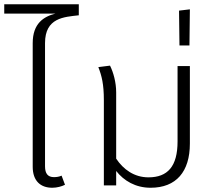

<svg xmlns="http://www.w3.org/2000/svg" viewBox="-37 -873 1020 904"><path d="M334 -801V-853H-17V-809H224C169 -795 117 -763 117 -670V-88C117 -21 154 11 209 11C231 11 253 5 269 -3L253 -46C242 -41 230 -39 217 -39C188 -39 175 -56 175 -90V-670C175 -790 265 -793 334 -801Z M799 -562V-207C799 -89 752 -38 662 -38C595 -38 544 -75 510 -126V-438C510 -485 497 -532 481 -564L426 -557C442 -516 452 -477 452 -401V-166V0H510V-68C546 -22 601 11 672 11C793 11 857 -65 857 -197V-562Z M808 -659H855L857 -829L806 -823Z"/></svg>

Font: FiraGO Light
Style: Regular
Weight: 300
Designer: bBox Type
Foundry: bBox Type GmbH
Version: Version 1.001;PS 001.001;hotconv 1.0.88;makeotf.lib2.5.64775